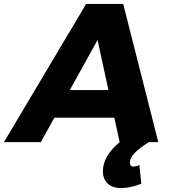

<svg xmlns="http://www.w3.org/2000/svg" viewBox="-79 -721 872 974"><path d="M580 104Q580 124 598 124Q612 124 628 116L638 211Q582 233 536 233Q491 233 467 210Q443 187 443 148Q443 71 528 0L501 -124H197L128 0H-59L358 -701H546L724 0H676Q627 31 603.5 55.5Q580 80 580 104ZM275 -264H471L416 -518Z"/></svg>

Font: Gontserrat
Style: Bold Italic
Weight: 700
Italic angle: -11.3°
Designer: Julieta Ulanovsky
Foundry: Julieta Ulanovsky
Version: Version 6.001